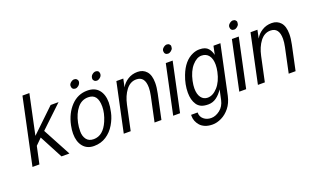

<svg xmlns="http://www.w3.org/2000/svg" viewBox="-95 -1213 3144 1934"><g transform="rotate(-20 1476.5 -245.5)"><path d="M297.9 -300.8 459 0H374L242.2 -250L176.8 -185.1L137.2 0H63L213.9 -710H288.1L197.8 -284.2L448.2 -523.9H533.2Z M571.3 -262.2Q596.7 -382.3 668.9 -458.3Q741.2 -534.2 842.8 -534.2Q923.8 -534.2 965.6 -483.6Q1007.3 -433.1 1007.3 -348.1Q1007.3 -308.6 994.1 -246.1Q981 -183.6 944.6 -122.1Q908.2 -60.5 851.3 -23.2Q794.4 14.2 719.7 14.2Q645 14.2 603.3 -37.1Q561.5 -88.4 561.5 -174.3Q561.5 -214.8 571.3 -262.2ZM646.5 -262.2Q637.2 -220.2 637.2 -170.4Q637.2 -120.6 662.4 -86.2Q687.5 -51.8 740.2 -51.8Q841.8 -51.8 897.5 -181.2Q931.6 -261.7 931.6 -331.1Q931.6 -400.4 906.5 -434.1Q881.3 -467.8 828.6 -467.8Q758.3 -467.8 712.2 -410.6Q666 -353.5 646.5 -262.2ZM785.2 -675.8Q800.3 -660.6 795.4 -640.9Q790.5 -621.1 773.9 -607.4Q757.3 -593.8 740.2 -593.8Q723.1 -593.8 712.6 -604.2Q702.1 -614.7 702.1 -634.8Q702.1 -654.8 721.2 -670.4Q740.2 -686 757.6 -686Q774.9 -686 785.2 -675.8ZM932.1 -627Q932.1 -655.8 951.2 -671.4Q970.2 -687 987.8 -687Q1023.9 -687 1025.9 -650.4Q1025.9 -626 1006.8 -610.4Q987.8 -594.7 970.7 -594.7Q953.6 -594.7 942.9 -605.5Q932.1 -616.2 932.1 -627Z M1438 -350.6Q1438 -471.2 1345.2 -471.2Q1280.8 -471.2 1235.8 -412.4Q1190.9 -353.5 1171.9 -263.7L1115.7 0H1041.5L1152.8 -523.9H1227.1L1208.5 -435.5Q1231.4 -479 1277.6 -508.5Q1323.7 -538.1 1383.1 -538.1Q1442.4 -538.1 1478.5 -497.3Q1514.6 -456.5 1514.6 -374Q1514.6 -326.2 1501.5 -264.2L1445.3 0H1371.6L1427.7 -264.2Q1438 -314 1438 -350.6Z M1682.6 -523.9H1756.3L1645 0H1571.3ZM1737.5 -605Q1720.2 -605 1709.7 -615.5Q1699.2 -626 1699.2 -645.8Q1699.2 -665.5 1718.3 -681.2Q1737.3 -696.8 1754.9 -696.8Q1772.5 -696.8 1782.7 -686.3Q1793 -675.8 1793 -667.5Q1793 -659.2 1790.5 -645.8Q1788.1 -632.3 1771.5 -618.7Q1754.9 -605 1737.5 -605Z M2156.7 0Q2140.1 73.7 2101.1 122.3Q2062 170.9 2012.2 195.1Q1962.4 219.2 1916.3 219.2Q1870.1 219.2 1836.4 205.1Q1802.7 190.9 1783.2 168Q1743.7 121.6 1743.7 65.9Q1743.7 57.1 1744.1 53.2H1814V58.1Q1814 99.1 1845.9 126Q1877.9 152.8 1925 152.8Q1972.2 152.8 2018.6 117.2Q2064.9 81.5 2079.1 16.1L2101.6 -89.8Q2070.8 -42.5 2031.7 -14.2Q1992.7 14.2 1944.3 14.2Q1896 14.2 1867.4 0.2Q1838.9 -13.7 1822.3 -39.1Q1789.1 -88.9 1789.1 -167Q1789.1 -254.9 1824.2 -345.7Q1876 -481 1975.1 -522.9Q2010.7 -538.1 2045.9 -538.1Q2081.1 -538.1 2103.5 -529.5Q2126 -521 2139.6 -504.9Q2164.6 -477.1 2174.3 -432.6L2193.8 -523.9H2268.1ZM1875 -263.2Q1865.7 -217.8 1865.7 -185.1Q1865.7 -122.1 1891.8 -86.9Q1918 -51.8 1961.4 -51.8Q2018.1 -51.8 2069.1 -108.6Q2120.1 -165.5 2140.6 -262.2Q2149.4 -303.2 2149.4 -336.9Q2149.4 -400.9 2122.1 -436.3Q2094.7 -471.7 2044.2 -471.7Q1993.7 -471.7 1944.8 -416.5Q1896 -361.3 1875 -263.2Z M2391.1 -523.9H2464.8L2353.5 0H2279.8ZM2446 -605Q2428.7 -605 2418.2 -615.5Q2407.7 -626 2407.7 -645.8Q2407.7 -665.5 2426.8 -681.2Q2445.8 -696.8 2463.4 -696.8Q2481 -696.8 2491.2 -686.3Q2501.5 -675.8 2501.5 -667.5Q2501.5 -659.2 2499 -645.8Q2496.6 -632.3 2480 -618.7Q2463.4 -605 2446 -605Z M2876 -350.6Q2876 -471.2 2783.2 -471.2Q2718.8 -471.2 2673.8 -412.4Q2628.9 -353.5 2609.9 -263.7L2553.7 0H2479.5L2590.8 -523.9H2665L2646.5 -435.5Q2669.4 -479 2715.6 -508.5Q2761.7 -538.1 2821 -538.1Q2880.4 -538.1 2916.5 -497.3Q2952.6 -456.5 2952.6 -374Q2952.6 -326.2 2939.5 -264.2L2883.3 0H2809.6L2865.7 -264.2Q2876 -314 2876 -350.6Z"/></g></svg>

Font: Tuffy
Style: Italic
Weight: 400
Italic angle: -12°
Designer: Thatcher Ulrich, Karoly Barta and Michael Everson
Version: Version 001.271